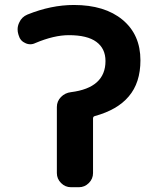

<svg xmlns="http://www.w3.org/2000/svg" viewBox="-20 -784 637 783"><path d="M281.2 -763.7Q407.2 -763.7 480 -703.1Q552.7 -642.6 552.7 -538.1Q552.7 -446.3 504.9 -390.6Q459 -335.9 366.2 -310.5Q359.4 -308.6 359.4 -300.8V-78.1Q359.4 -54.7 342.3 -37.6Q325.2 -20.5 301.8 -20.5H269.5Q246.1 -20.5 229 -37.6Q211.9 -54.7 211.9 -78.1V-347.7Q211.9 -371.1 228.5 -388.2Q245.1 -405.3 269.5 -408.2Q410.2 -425.8 410.2 -535.2Q410.2 -585.9 373 -613.3Q335.9 -640.6 260.7 -640.6Q200.2 -640.6 124 -608.4Q114.3 -603.5 103.5 -603.5Q92.8 -603.5 83 -608.4Q62.5 -617.2 56.6 -638.7L54.7 -644.5Q51.8 -654.3 51.8 -664.1Q51.8 -678.7 58.6 -692.4Q68.4 -714.8 91.8 -724.6Q188.5 -763.7 281.2 -763.7Z"/></svg>

Font: Gen Jyuu Gothic Bold
Style: Bold
Weight: 700
Designer: [Source Han Sans]
Ryoko NISHIZUKA  (kana & ideographs); Paul D. Hunt (Latin, Greek & Cyrillic); Wenlong ZHANG  (bopomofo
Version: Version 1.002.20150607